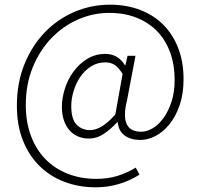

<svg xmlns="http://www.w3.org/2000/svg" viewBox="-20 -653 854 819"><path d="M388 146Q316 146 254.5 122.5Q193 99 148 54.5Q103 10 77.5 -54.5Q52 -119 52 -202Q52 -300 84.5 -379.5Q117 -459 171.5 -515.5Q226 -572 298 -602.5Q370 -633 449 -633Q521 -633 579.5 -610Q638 -587 678.5 -545.5Q719 -504 741 -445.5Q763 -387 763 -316Q763 -252 746 -203.5Q729 -155 702 -122Q675 -89 642.5 -72.5Q610 -56 579 -56Q539 -56 512.5 -74.5Q486 -93 482 -132H480Q454 -103 423.5 -82.5Q393 -62 358 -62Q335 -62 314 -70.5Q293 -79 277.5 -96Q262 -113 253 -138.5Q244 -164 244 -198Q244 -234 256.5 -274Q269 -314 293 -347Q317 -380 351.5 -401.5Q386 -423 430 -423Q483 -423 513 -375H515L524 -415H558L522 -226Q488 -91 582 -91Q606 -91 631.5 -106Q657 -121 677.5 -149.5Q698 -178 711.5 -219Q725 -260 725 -313Q725 -377 705.5 -430Q686 -483 650 -520Q614 -557 562.5 -577.5Q511 -598 446 -598Q377 -598 313 -570Q249 -542 199.5 -490.5Q150 -439 120 -366.5Q90 -294 90 -205Q90 -132 112 -73.5Q134 -15 173.5 25.5Q213 66 268.5 88Q324 110 391 110Q441 110 482 97Q523 84 559 62L575 92Q489 146 388 146ZM364 -98Q414 -98 472 -165L503 -338Q485 -366 468.5 -376.5Q452 -387 429 -387Q395 -387 368 -369.5Q341 -352 322.5 -325Q304 -298 294 -265Q284 -232 284 -201Q284 -144 307 -121Q330 -98 364 -98Z"/></svg>

Font: hySource Sans Pro Light
Style: Regular
Weight: 300
Designer: Paul D. Hunt
Foundry: Adobe Systems Incorporated
Version: Version 2.021;PS 2.000;hotconv 1.0.86;makeotf.lib2.5.63406